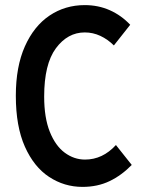

<svg xmlns="http://www.w3.org/2000/svg" viewBox="-20 -721 569 752"><path d="M42 -346Q42 -460 77.5 -539.5Q113 -619 174 -660Q235 -701 312 -701Q365 -701 410 -681Q455 -661 490 -624L426 -543Q402 -567 373 -580.5Q344 -594 312 -594Q245 -594 199 -532Q153 -470 153 -343Q153 -260 175 -205Q197 -150 233.5 -123Q270 -96 313 -96Q382 -96 434 -153L496 -75Q456 -34 409 -11.5Q362 11 303 11Q232 11 172.5 -28Q113 -67 77.5 -146.5Q42 -226 42 -346Z"/></svg>

Font: Radio Canada Condensed Medium
Style: Regular
Weight: 500
Width: 3
Designer: Charles Daoud, Etienne Aubert Bonn, Alexandre Saumier Demers, Jacques Le Bailly
Foundry: Radio-Canada
Version: Version 2.104; ttfautohint (v1.8.4.7-5d5b);gftools[0.9.28.de